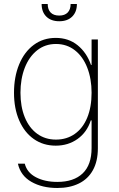

<svg xmlns="http://www.w3.org/2000/svg" viewBox="-20 -727 591 957"><path d="M69.3 88.9H103.5Q114.7 133.3 159.2 156.5Q203.6 179.7 265.6 179.7Q347.7 179.7 392.1 137.2Q436.5 94.7 436.5 10.7V-127H432.6Q413.6 -67.9 366.7 -34.4Q319.8 -1 257.8 -1Q195.8 -1 148.7 -33.9Q101.6 -66.9 75.7 -126.7Q49.8 -186.5 49.8 -264.6Q49.8 -343.8 75.4 -406Q101.1 -468.3 148.2 -503.2Q195.3 -538.1 257.8 -538.1Q321.8 -538.1 366.9 -501.5Q412.1 -464.8 433.6 -403.3H436.5V-530.3H467.8V11.7Q467.8 76.7 443.1 121.1Q418.5 165.5 373 187.7Q327.6 210 265.6 210Q189.9 210 136.2 179.2Q82.5 148.4 69.3 88.9ZM436.5 -264.6Q436.5 -334 415 -389.4Q393.6 -444.8 353.3 -476.3Q313 -507.8 258.8 -507.8Q205.1 -507.8 165 -476.1Q125 -444.3 103.5 -389.2Q82 -334 82 -264.6Q82 -195.3 103.5 -142.6Q125 -89.8 165 -60.5Q205.1 -31.2 258.8 -31.2Q312.5 -31.2 352.8 -59.6Q393.1 -87.9 414.8 -140.6Q436.5 -193.4 436.5 -264.6ZM275.4 -621.1Q234.4 -621.1 210.9 -644.3Q187.5 -667.5 187.5 -707H217.8Q217.8 -679.7 232.4 -664.6Q247.1 -649.4 275.4 -649.4Q302.7 -649.4 317.4 -664.6Q332 -679.7 332 -707H363.3Q363.3 -667.5 339.8 -644.3Q316.4 -621.1 275.4 -621.1Z"/></svg>

Font: Pretendard JP Thin
Style: Regular
Weight: 100
Designer: Base glyphs from Inter by Rasmus Andersson; Hangeul glyphs from Noto Sans CJK(Source Han Sans) by Jang Soo-young and Kan
Foundry: Kil Hyung-jin
Version: Version 1.309